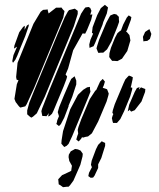

<svg xmlns="http://www.w3.org/2000/svg" viewBox="-20 -536 662 798"><path d="M393 -401 376 -359 369 -344 352 -337 351 -351 356 -371 367 -396 362 -400 363 -406 365 -423 384 -473 399 -502 416 -516 429 -505 428 -500 424 -480 409 -444 406 -433ZM245 -178 202 -75 196 -63 186 -54 180 -52 182 -61 184 -66 183 -65 173 -53 162 -54H156L154 -63L152 -74L155 -85L186 -164L289 -412L317 -479L330 -499L335 -505L348 -507L355 -503L360 -491L356 -478L355 -475L364 -476L363 -471L359 -454L353 -439L342 -412L334 -396L326 -397H323L316 -384L284 -327L263 -251L252 -225L253 -226L259 -218L256 -207ZM243 -463 122 -171 91 -103 85 -94 69 -90 64 -89 58 -95 45 -112 40 -125 50 -186 57 -203H55L49 -205L47 -216L53 -275L119 -437L149 -487L159 -495L172 -496L178 -497L179 -491L182 -480L213 -504H229L235 -505L242 -496L248 -490L247 -484ZM287 -427 166 -134 133 -65 117 -51 110 -47 103 -52 93 -61V-77L102 -110L123 -162L220 -396L249 -464L262 -488L267 -494L291 -500L303 -491V-478ZM468 -425 443 -363 425 -331 409 -317H398L389 -316L386 -322L381 -335L384 -346L392 -371L422 -442L435 -466L439 -472L454 -478L464 -476L474 -466V-457L475 -445ZM509 -324 487 -292 468 -282 455 -283H446L439 -292L434 -299L435 -315L441 -337L458 -379L468 -398L476 -405L483 -410L492 -434L507 -463L515 -472L526 -465L524 -454L508 -411L504 -405L508 -402L518 -390L520 -379L522 -368ZM85 -386 66 -340 52 -305 44 -288 34 -275 31 -282 36 -307 51 -342 38 -334 40 -347 60 -402 76 -424 83 -429V-424L82 -412L92 -430L100 -435L99 -427ZM592 -366 581 -365 576 -364 575 -375 574 -383 580 -396 583 -403 590 -408 601 -415 605 -405 609 -395 607 -387 603 -374ZM521 -135 496 -74 480 -41 466 -25H450L448 -31L445 -45L448 -55L451 -62L447 -67L449 -78L457 -103L494 -191L501 -206L510 -216L516 -222L524 -219L532 -215L531 -206L525 -179L523 -173L530 -171L529 -163ZM247 -47 233 -20 225 -12 214 -21 216 -26 218 -36 225 -53 223 -60 220 -70 226 -91 246 -140 268 -191 276 -208 290 -219 292 -214 297 -201V-185L280 -133L265 -97V-94ZM423 -114 388 -31 362 18 346 31 335 33 325 36 321 34 317 41 307 52 297 44 301 30 305 19 303 4 306 -8 318 -41 353 -124 376 -159 380 -162 396 -197 407 -208 416 -197 412 -183 407 -171 417 -168 425 -165 427 -160 432 -147 430 -138ZM347 -132 280 30 265 62 257 70 247 75 240 67 235 61 236 47 242 9 272 -82 304 -142 326 -163 342 -173 354 -175V-166L356 -155ZM568 -114 540 -78 525 -72 520 -78 521 -81 511 -73 512 -78 517 -101 540 -154 549 -170 560 -174 558 -166 557 -163 566 -173 576 -169 584 -166 583 -154ZM357 203 347 196 350 182 362 159 358 149 361 132 379 84 388 66 397 57 403 51 408 54 417 58V70L401 121L388 147V149V162L373 194L367 202ZM314 149 285 215 271 234 265 240H259L242 242L231 234L224 230L223 219L222 209L238 192L264 180L276 174L277 166L279 153L268 133L265 117L266 107L274 93L287 86L292 83L304 85L315 90L324 103L323 114Z"/></svg>

Font: Rubik Marker Hatch
Style: Regular
Weight: 400
Designer: Hubert and Fischer, NaN
Foundry: Hubert & Fischer, NaN
Version: Version 2.200